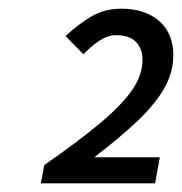

<svg xmlns="http://www.w3.org/2000/svg" viewBox="-20 -812 419 442"><path d="M74 -390 82 -432Q161 -487 210.5 -528.5Q260 -570 284 -604.5Q308 -639 308 -674Q308 -700 293 -715.5Q278 -731 247 -731Q228 -731 209 -718.5Q190 -706 172 -687L131 -729Q161 -757 191 -774.5Q221 -792 259 -792Q314 -792 346.5 -763.5Q379 -735 379 -685Q379 -645 358 -608.5Q337 -572 296.5 -533.5Q256 -495 197 -450H348L337 -390Z"/></svg>

Font: Source Sans 3 Medium
Style: Italic
Weight: 500
Italic angle: -11°
Designer: Paul D. Hunt
Foundry: Adobe
Version: Version 3.052;hotconv 1.1.0;makeotfexe 2.6.0